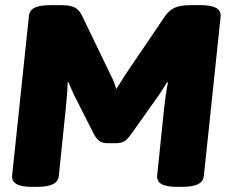

<svg xmlns="http://www.w3.org/2000/svg" viewBox="-20 -722 883 744"><path d="M102 2Q23 2 27 -42L92 -659Q94 -682 114 -692Q134 -702 176 -702H216Q252 -702 269.5 -693Q287 -684 298 -661L410 -429Q417 -416 422.5 -401Q428 -386 431 -377Q438 -388 447.5 -403.5Q457 -419 464 -430L620 -660Q636 -683 658 -692.5Q680 -702 719 -702H759Q839 -702 835 -658L770 -41Q768 -19 747.5 -8.5Q727 2 685 2H664Q624 2 605.5 -9Q587 -20 589 -42L616 -303Q619 -330 623 -358Q627 -386 631 -402L627 -403Q621 -393 612 -378.5Q603 -364 596 -354L488 -202Q473 -181 461 -174Q449 -167 426 -167H397Q378 -167 366 -175Q354 -183 344 -202L267 -354Q263 -364 256 -378.5Q249 -393 246 -403L242 -402Q242 -386 240 -358Q238 -330 235 -303L208 -41Q206 -19 185.5 -8.5Q165 2 123 2Z"/></svg>

Font: Asap Black
Style: Italic
Weight: 900
Italic angle: -6°
Designer: Pablo Cosgaya
Foundry: Omnibus-Type
Version: Version 3.001